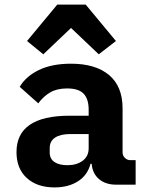

<svg xmlns="http://www.w3.org/2000/svg" viewBox="-20 -806 640 838"><path d="M487 0Q441 0 412.5 -24Q384 -48 380 -91H375Q362 -41 320 -14.5Q278 12 218 12Q142 12 97 -29Q52 -70 52 -142Q52 -301 284 -301H367V-327Q367 -374 345 -397Q323 -420 273 -420Q229 -420 199.5 -403Q170 -386 147 -355L66 -427Q93 -473 150 -500.5Q207 -528 290 -528Q397 -528 456 -478.5Q515 -429 515 -333V-141Q515 -127 525 -117Q535 -107 549 -107H572V0ZM367 -159V-221H288Q244 -221 220.5 -205.5Q197 -190 197 -160V-140Q197 -113 217.5 -99Q238 -85 274 -85Q315 -85 341 -104.5Q367 -124 367 -159ZM354 -786 486 -627 411 -569 290 -684 169 -569 98 -627 230 -786Z"/></svg>

Font: iA Writer Duo S
Style: Bold
Weight: 700
Designer: Mike Abbink, Paul van der Laan, Pieter van Rosmalen, Oliver Reichenstein
Foundry: Bold Monday and Information Architects Inc.
Version: Version 2.000